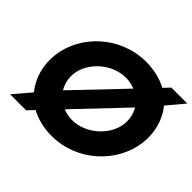

<svg xmlns="http://www.w3.org/2000/svg" viewBox="-165 -953 1203 1203"><g transform="rotate(45 437.0 -351.0)"><path d="M74 -352C62 -253 89 -161 145 -92L48 22H190L231 -21C284 7 347 23 416 23C644 23 826 -153 850 -352C862 -450 836 -541 780 -610L874 -722H733L694 -681C641 -709 578 -725 508 -725C280 -725 98 -551 74 -352ZM357 -154 660 -473C681 -438 690 -396 685 -352C671 -240 558 -138 436 -138C407 -138 382 -144 357 -154ZM265 -230C243 -265 234 -308 239 -352C253 -464 366 -565 488 -565C517 -565 544 -559 569 -549Z"/></g></svg>

Font: Bluebird
Style: SfBdExtObl
Weight: 700
Designer: Jasper
Foundry: Cannot Into Space Fonts
Version: Version 0.98